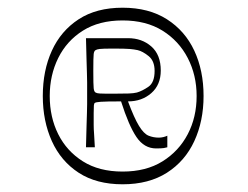

<svg xmlns="http://www.w3.org/2000/svg" viewBox="-20 -735 643 498"><path d="M298 -257Q230 -257 184 -287Q138 -317 114.5 -369Q91 -421 91 -486Q91 -552 114.5 -603.5Q138 -655 184 -685Q230 -715 298 -715Q366 -715 413 -685Q460 -655 484 -603.5Q508 -552 508 -486Q508 -421 484 -369Q460 -317 413 -287Q366 -257 298 -257ZM298 -290Q359 -290 401.5 -316.5Q444 -343 467 -387Q490 -431 490 -486Q490 -540 467 -584.5Q444 -629 401.5 -655.5Q359 -682 298 -682Q237 -682 195 -655.5Q153 -629 131 -584.5Q109 -540 109 -486Q109 -431 131 -387Q153 -343 195 -316.5Q237 -290 298 -290ZM203 -353Q204 -389 204.5 -409Q205 -429 205.5 -441.5Q206 -454 206 -465Q206 -476 206 -493Q206 -510 206 -521Q206 -532 205.5 -544.5Q205 -557 204.5 -578Q204 -599 203 -636H312Q348 -636 372.5 -614.5Q397 -593 397 -552Q397 -515 372.5 -493.5Q348 -472 312 -472Q328 -429 340.5 -408.5Q353 -388 365.5 -383Q378 -378 392 -378Q398 -378 404 -379.5Q410 -381 414 -383V-353Q411 -352 405 -351Q399 -350 385 -350Q354 -350 334 -379.5Q314 -409 294 -472Q255 -472 241.5 -471Q228 -470 226 -468Q224 -467 223.5 -461.5Q223 -456 223 -442Q223 -422 223 -411Q223 -400 224 -388Q225 -376 226 -353ZM274 -492Q301 -492 314 -492.5Q327 -493 335 -495Q349 -499 365 -510Q381 -521 381 -551Q381 -577 365.5 -589.5Q350 -602 337 -605Q328 -607 316 -608Q304 -609 274 -609Q246 -609 238.5 -608Q231 -607 228 -605Q224 -603 223 -595Q222 -587 222 -551Q222 -515 223 -506Q224 -497 228 -495Q231 -493 238.5 -492.5Q246 -492 274 -492Z"/></svg>

Font: Ojuju Light
Style: Regular
Weight: 300
Designer: Chisaokwu Joboson, Mirko Velimirovic
Foundry: Udi Foundry
Version: Version 1.000